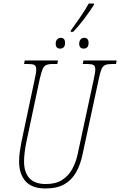

<svg xmlns="http://www.w3.org/2000/svg" viewBox="-20 -1056 680 1086"><path d="M381 -884Q404 -916 431.5 -955.5Q459 -995 482 -1036H512L511 -1028Q490 -995 457.5 -951.5Q425 -908 394 -876H379ZM321 -781Q295 -781 295 -809Q295 -823 302.5 -832.5Q310 -842 323 -842Q348 -842 348 -814Q348 -795 339.5 -788Q331 -781 321 -781ZM454 -781Q428 -781 428 -809Q428 -823 435.5 -832.5Q443 -842 456 -842Q481 -842 481 -814Q481 -795 472.5 -788Q464 -781 454 -781ZM237 10Q160 10 124 -31.5Q88 -73 88 -143Q88 -170 92 -198Q96 -226 101 -252L176 -606Q185 -645 185 -663Q185 -683 174.5 -688.5Q164 -694 139 -694H116L120 -714H308L304 -694H279Q254 -694 241 -688Q228 -682 220.5 -663.5Q213 -645 204 -606L129 -252Q123 -223 119.5 -194.5Q116 -166 116 -143Q116 -81 146.5 -48Q177 -15 239 -15Q295 -15 331 -38Q367 -61 388 -99Q409 -137 419 -183L510 -606Q519 -645 519 -663Q519 -683 508.5 -688.5Q498 -694 473 -694H448L452 -714H640L636 -694H613Q588 -694 574.5 -688Q561 -682 553.5 -663.5Q546 -645 538 -606L447 -183Q435 -125 410.5 -81.5Q386 -38 344.5 -14Q303 10 237 10Z"/></svg>

Font: Noto Serif ExtraCondensed Thin
Style: Italic
Weight: 100
Width: 2
Italic angle: -12°
Designer: Monotype Design Team
Foundry: Monotype Imaging Inc.
Version: Version 2.013